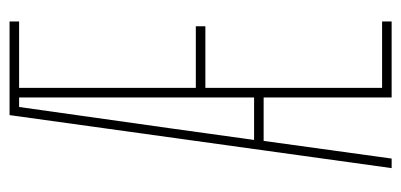

<svg xmlns="http://www.w3.org/2000/svg" viewBox="-239 -601 840 402"><g transform="rotate(-90 181.0 -400.0)"><path d="M30 0 141 -800H337V-780H198V-410H327V-390H198V-20H337V0H178V-268H87L50 0ZM89 -288H178V-780H158L113 -461Z"/></g></svg>

Font: Big Shoulders Display SC Thin
Style: Regular
Weight: 100
Designer: Patric King
Foundry: XO Type Co
Version: Version 2.002